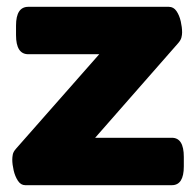

<svg xmlns="http://www.w3.org/2000/svg" viewBox="-20 -543 575 563"><path d="M54 0Q41 0 32.5 -13Q24 -26 20 -43.5Q16 -61 16 -75Q16 -82 17.5 -90Q19 -98 27 -107L271 -384H63Q27 -384 27 -440V-468Q27 -523 63 -523H475Q489 -523 497.5 -510.5Q506 -498 510 -480.5Q514 -463 514 -448Q514 -441 512 -433Q510 -425 502 -416L259 -139H484Q519 -139 519 -83V-55Q519 0 484 0Z"/></svg>

Font: Asap Semi Expanded ExtraBold
Style: Regular
Weight: 800
Width: 6
Designer: Pablo Cosgaya
Foundry: Omnibus-Type
Version: Version 3.001; ttfautohint (v1.8.4.7-5d5b)